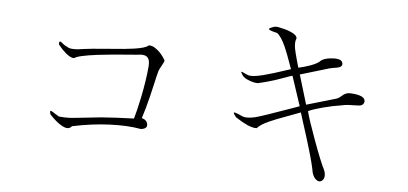

<svg xmlns="http://www.w3.org/2000/svg" viewBox="-52 -861 2103 990"><g transform="rotate(5 1000.0 -366.5)"><path d="M327.1 -548.8H305.7Q297.9 -548.8 289.1 -550.8Q278.3 -553.7 270.5 -559.6Q267.6 -559.6 262.7 -563.5Q259.8 -565.4 252.9 -570.3Q241.2 -581.1 237.3 -581.1Q229.5 -582 232.4 -564.5Q252 -540 272.5 -522.5Q298.8 -501 315.4 -502Q333 -516.6 433.6 -529.3Q489.3 -536.1 597.7 -544.9L639.6 -547.9Q681.6 -555.7 695.3 -535.2Q704.1 -522.5 702.1 -493.2Q696.3 -423.8 677.7 -332Q662.1 -257.8 650.4 -218.8Q555.7 -215.8 480.5 -210Q437.5 -206.1 379.9 -199.2Q336.9 -194.3 319.3 -193.4Q292 -192.4 264.6 -195.3Q260.7 -196.3 255.9 -200.2Q252 -202.1 244.1 -207Q226.6 -219.7 220.7 -220.7Q211.9 -221.7 220.7 -201.2Q252.9 -167 279.3 -151.4Q318.4 -127.9 335 -151.4Q435.5 -172.9 530.3 -176.8Q622.1 -180.7 690.4 -168Q724.6 -171.9 720.7 -195.3Q716.8 -217.8 690.4 -224.6Q706.1 -271.5 723.6 -342.8Q733.4 -382.8 748 -448.2L753.9 -470.7Q755.9 -478.5 760.7 -487.3Q762.7 -492.2 768.6 -502Q775.4 -513.7 777.3 -518.6Q781.2 -526.4 781.2 -531.2Q762.7 -563.5 738.3 -583Q711.9 -604.5 692.4 -600.6Q679.7 -586.9 620.1 -578.1Q584 -572.3 488.3 -565.4Q433.6 -560.5 406.2 -558.6Q360.4 -553.7 327.1 -548.8Z M1347.7 -753.9H1332Q1302.7 -744.1 1303.7 -739.3Q1303.7 -732.4 1346.7 -722.7Q1368.2 -708 1392.6 -654.3Q1406.2 -623 1425.8 -567.4L1434.6 -543Q1337.9 -510.7 1294.9 -500Q1241.2 -486.3 1218.8 -492.2Q1214.8 -493.2 1209 -496.1Q1205.1 -497.1 1198.2 -501Q1184.6 -507.8 1181.6 -507.8Q1177.7 -505.9 1189.5 -489.3Q1198.2 -475.6 1225.6 -465.8Q1250 -456.1 1270.5 -456.1Q1310.5 -464.8 1357.4 -479.5Q1383.8 -488.3 1437.5 -507.8L1445.3 -509.8L1496.1 -356.4L1441.4 -336.9Q1310.5 -290 1273.4 -280.3Q1224.6 -268.6 1201.2 -281.2L1185.5 -288.1Q1166 -295.9 1162.1 -294.9Q1156.2 -293 1174.8 -270.5Q1210.9 -247.1 1237.3 -235.4Q1267.6 -222.7 1285.2 -224.6Q1301.8 -244.1 1345.7 -263.7Q1373 -276.4 1434.6 -298.8L1504.9 -325.2L1518.6 -281.2Q1547.9 -190.4 1561.5 -143.6Q1585.9 -62.5 1592.8 -20.5Q1600.6 4.9 1615.2 14.6Q1627.9 24.4 1639.6 18.6Q1651.4 12.7 1655.3 -2.9Q1658.2 -20.5 1649.4 -41Q1629.9 -78.1 1588.9 -190.4Q1549.8 -296.9 1541 -335Q1565.4 -346.7 1617.2 -360.4Q1669.9 -374 1711.9 -379.9Q1726.6 -383.8 1744.1 -384.8Q1753.9 -385.7 1773.4 -385.7Q1801.8 -385.7 1810.5 -388.7Q1826.2 -394.5 1827.1 -411.1Q1827.1 -427.7 1804.7 -436.5Q1788.1 -443.4 1758.8 -445.3Q1739.3 -447.3 1726.6 -441.4Q1718.8 -438.5 1709 -429.7Q1699.2 -421.9 1694.3 -418Q1684.6 -412.1 1671.9 -409.2L1528.3 -367.2L1482.4 -519.5L1632.8 -564.5L1651.4 -568.4Q1675.8 -571.3 1683.6 -575.2Q1698.2 -582 1696.3 -594.7Q1693.4 -619.1 1648.4 -617.2Q1608.4 -616.2 1585.9 -601.6Q1573.2 -585.9 1533.2 -571.3Q1505.9 -561.5 1471.7 -553.7L1461.9 -587.9Q1450.2 -629.9 1446.3 -650.4Q1440.4 -685.5 1449.2 -703.1Q1449.2 -721.7 1412.1 -736.3Q1388.7 -746.1 1347.7 -753.9Z"/></g></svg>

Font: Batang
Style: Regular
Weight: 400
Version: Version 2.21